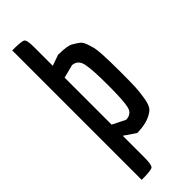

<svg xmlns="http://www.w3.org/2000/svg" viewBox="-297 -742 951 951"><g transform="rotate(-45 179.0 -266.5)"><path d="M203 -459 133 -441V-112L201 -78Q241 -79 250 -116Q259 -153 259 -262.5Q259 -372 250 -414Q241 -456 203 -459ZM45 187V-720Q110 -720 121.5 -712.5Q133 -705 133 -659V-524L190 -544Q254 -544 276 -531Q298 -518 309.5 -509Q321 -500 328.5 -479Q336 -458 340 -442Q344 -426 346 -393Q349 -344 349 -268.5Q349 -193 347.5 -160.5Q346 -128 339 -86.5Q332 -45 316 -30Q273 7 193 7L133 -34V120Q133 170 122 178.5Q111 187 45 187Z"/></g></svg>

Font: Economica
Style: Bold
Weight: 700
Designer: Vicente Lamonaca
Foundry: Vicente Lamonaca
Version: Version 1.100